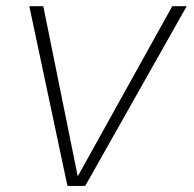

<svg xmlns="http://www.w3.org/2000/svg" viewBox="-20 -612 638 632"><path d="M202 0H260.5L594.5 -591.5H547L237 -33.5H235.5L122.5 -591.5H76.5Z"/></svg>

Font: Anybody SemiExpanded ExtraLight
Style: Italic
Weight: 250
Width: 6
Italic angle: -10°
Version: Version 1.113;gftools[0.9.25]